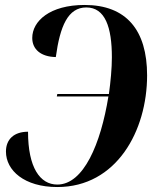

<svg xmlns="http://www.w3.org/2000/svg" viewBox="-20 -744 637 774"><path d="M211 10C450 10 573 -217 573 -440C573 -623 489 -724 321 -724C181 -724 110 -659 110 -591C110 -545 145 -515 205 -514C222 -639 254 -714 328 -714C404 -714 431 -634 431 -513C431 -469 426 -415 419 -365H211L209 -355H417C386 -164 317 0 211 0C141 0 93 -69 93 -213C37 -213 4 -183 4 -133C4 -57 78 10 211 10Z"/></svg>

Font: Noto Serif Display Condensed
Style: Bold Italic
Weight: 700
Width: 3
Italic angle: -12°
Designer: Monotype Design Team
Foundry: Monotype Imaging Inc.
Version: Version 2.009